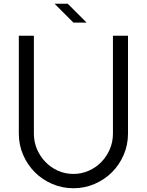

<svg xmlns="http://www.w3.org/2000/svg" viewBox="-20 -990 780 1020"><path d="M440 -870H370L270 -970H340ZM660 -280Q660 -220 637 -167Q614 -114 575 -75Q536 -36 483 -13Q430 10 370 10Q310 10 257 -13Q204 -36 165 -75Q126 -114 103 -167Q80 -220 80 -280V-800H160V-280Q160 -236 176.5 -197.5Q193 -159 221.5 -129.5Q250 -100 288 -83Q326 -66 370 -66Q413 -66 451.5 -83Q490 -100 518.5 -129.5Q547 -159 563.5 -197.5Q580 -236 580 -280V-800H660Z"/></svg>

Font: Gauge
Style: Regular
Weight: 400
Designer: Daniel Pimley
Foundry: Daniel Pimley
Version: Version 2.0